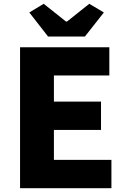

<svg xmlns="http://www.w3.org/2000/svg" viewBox="-20 -995 670 1015"><path d="M86 0V-745H558V-596H265V-458H514V-308H265V-150H569V0ZM234 -802 135 -929 211 -975 329 -881H334L452 -975L529 -929L429 -802Z"/></svg>

Font: Source Han Sans CN Heavy
Style: Regular
Weight: 900
Designer: Ryoko NISHIZUKA 西塚涼子 (kana, bopomofo & ideographs); Paul D. Hunt (Latin, Greek & Cyrillic); Sandoll Communications 산돌커뮤니
Foundry: Adobe
Version: Version 2.000;hotconv 1.0.107;makeotfexe 2.5.65593